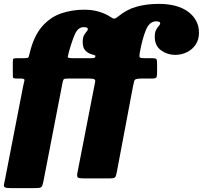

<svg xmlns="http://www.w3.org/2000/svg" viewBox="-37 -820 1046 990"><path d="M418.5 -415H320Q300 -415 294.5 -413.2Q289 -411.5 285.5 -394L187.5 112Q184 131 180 139Q176 147 166 148.5Q156 150 133 150H19Q-5 150 -12 145.8Q-19 141.5 -16.5 131Q-14 120.5 -10.5 102L82 -374Q86 -395 89 -405Q92 -415 71 -415H50Q30 -415 29.5 -422.2Q29 -429.5 29 -448V-498Q29 -515.5 32.8 -517.8Q36.5 -520 54 -520H86Q105 -520 108.5 -523.2Q112 -526.5 115 -542Q136 -632.5 178.8 -682Q221.5 -731.5 278 -750.8Q334.5 -770 397 -770Q438.5 -770 473 -759.8Q507.5 -749.5 531.5 -733.5Q544 -724.5 551.2 -724Q558.5 -723.5 571 -734Q615.5 -771 667.2 -785.5Q719 -800 781 -800Q879.5 -800 934.2 -758.5Q989 -717 989 -651.5Q989 -615 971.5 -589.5Q954 -564 926 -550.5Q898 -537 866 -537Q826.5 -537 793.8 -560.2Q761 -583.5 761 -630Q761 -653 768 -666Q775 -679 782 -686.5Q789 -694 789 -700Q789 -710 768 -710Q734.5 -710 716 -666.8Q697.5 -623.5 684 -550Q680.5 -529.5 683.5 -524.8Q686.5 -520 706.5 -520H747Q764.5 -520 768.8 -515.8Q773 -511.5 773 -493V-449Q773 -430.5 770.5 -422.8Q768 -415 748 -415H695.5Q674.5 -415 666 -412.5Q657.5 -410 655 -401.8Q652.5 -393.5 649 -376L565.5 66Q562.5 82 559.5 89.2Q556.5 96.5 548 98.2Q539.5 100 520 100H401.5Q375.5 100 366.8 96.8Q358 93.5 362 72L448.5 -372Q452 -390 453.8 -399.2Q455.5 -408.5 448.5 -411.8Q441.5 -415 418.5 -415ZM454.5 -527.5Q455 -528.5 455 -530.5Q455 -534.5 450.2 -535.5Q445.5 -536.5 439 -539Q420.5 -543 405 -557.5Q389.5 -572 389.5 -602.5Q389.5 -625.5 396.2 -638Q403 -650.5 409.5 -657.2Q416 -664 416 -670Q416 -680 395 -680Q366 -680 350.2 -645.5Q334.5 -611 318 -551.5Q313 -533 312.2 -526.5Q311.5 -520 338 -520H432Q443.5 -520 447.5 -520.8Q451.5 -521.5 454.5 -527.5Z"/></svg>

Font: Besley* Narrow Fatface
Style: Italic
Weight: 900
Width: 4
Italic angle: -13°
Designer: Owen Earl
Foundry: indestructible type*
Version: Version 3.000; ttfautohint (v1.8.3)